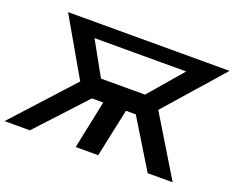

<svg xmlns="http://www.w3.org/2000/svg" viewBox="-145 -904 1338 1098"><g transform="rotate(20 524.5 -355.0)"><path d="M1080 -710 773 -361 992 0H840L661 -293H601L539 0H402L463 -293H394L123 0H-31L298 -361L97 -710ZM404 -417H672L848 -622H290Z"/></g></svg>

Font: Raleway-v4020
Style: Bold Italic
Weight: 700
Italic angle: -12°
Designer: Matt McInerney, Pablo Impallari, Rodrigo Fuenzalida
Foundry: Matt McInerney, Pablo Impallari, Rodrigo Fuenzalida
Version: Version 4.020;PS 004.020;hotconv 1.0.88;makeotf.lib2.5.64775